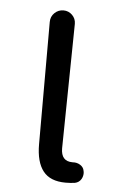

<svg xmlns="http://www.w3.org/2000/svg" viewBox="-45 -573 374 619"><g transform="rotate(5 142.0 -263.5)"><path d="M190.4 12.7Q140.6 12.7 117.7 -16.6Q94.7 -45.9 94.7 -103.5V-499Q94.7 -516.6 106.9 -528.3Q119.1 -540 135.7 -540Q152.3 -540 164.1 -528.3Q175.8 -516.6 175.8 -500L169.9 -96.7Q169.9 -54.7 207 -54.7Q208 -54.7 208 -54.7Q221.7 -55.7 232.4 -48.8Q243.2 -42 245.1 -30.3Q246.1 -26.4 246.1 -22.5Q246.1 -12.7 241.2 -3.9Q234.4 7.8 220.7 10.7Q207 12.7 190.4 12.7Z"/></g></svg>

Font: Gen Jyuu Gothic P Normal
Style: Regular
Weight: 300
Designer: [Source Han Sans]
Ryoko NISHIZUKA  (kana & ideographs); Paul D. Hunt (Latin, Greek & Cyrillic); Wenlong ZHANG  (bopomofo
Version: Version 1.002.20150607